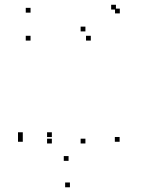

<svg xmlns="http://www.w3.org/2000/svg" viewBox="-20 -577 660 802"><path d="M480.5 -521V-541H460.5V-521ZM464.3 -537.1V-557.1H444.3V-537.1ZM107.6 -524.2V-544.2H87.6V-524.2ZM107.6 -407.5V-427.5H87.6V-407.5ZM359.3 -407.5V-427.5H339.3V-407.5ZM336.8 -445.8V-465.8H316.8V-445.8ZM336.8 22.3V2.3H316.8V22.3ZM266.4 94.9V74.9H246.4V94.9ZM196.6 22.3V2.3H176.6V22.3ZM196.6 -4.5V-24.5H176.6V-4.5ZM75.2 -4.5V-24.5H55.2V-4.5ZM75.2 15.2V-4.8H55.2V15.2ZM272.1 205.3V185.3H252.1V205.3ZM479.7 15.2V-4.8H459.7V15.2Z"/></svg>

Font: Monaspace Neon Dots Var
Style: Regular
Weight: 400
Designer: Riley Cran and the Lettermatic Team
Version: Version 1.100 (Monaspace Neon Dots)